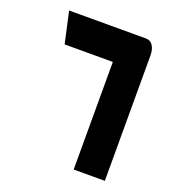

<svg xmlns="http://www.w3.org/2000/svg" viewBox="-117 -692 733 805"><g transform="rotate(20 250.0 -290.0)"><path d="M301 20V-460H86L55 -600H397Q419 -600 429.5 -582.5Q440 -565 440 -540V20Z"/></g></svg>

Font: Reem Kufi Ink
Style: Bold
Weight: 700
Designer: Khaled Hosny
Version: Version 1.002